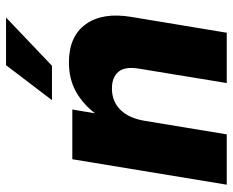

<svg xmlns="http://www.w3.org/2000/svg" viewBox="-88 -689 777 641"><g transform="rotate(-90 300.5 -368.5)"><path d="M217.8 -274.9 172.4 0H4.4L89.4 -515.6H255.4L242.7 -439.9Q274.9 -481.4 316.4 -504.2Q357.9 -526.9 412.6 -526.9Q500 -526.9 540.3 -470.5Q580.6 -414.1 564.5 -318.4L511.7 0H343.8L392.1 -294.9Q399.4 -340.3 381.1 -361.8Q362.8 -383.3 325.7 -383.3Q282.7 -383.3 254.6 -355.2Q226.6 -327.1 217.8 -274.9ZM286.6 -583.5 403.3 -736.8H562.5L401.4 -583.5Z"/></g></svg>

Font: Inter Display ExtraBold
Style: Italic
Weight: 800
Italic angle: -9.39999°
Designer: Rasmus Andersson
Foundry: rsms
Version: Version 4.000;git-a52131595